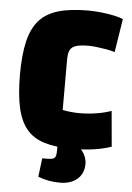

<svg xmlns="http://www.w3.org/2000/svg" viewBox="-56 -682 623 904"><g transform="rotate(5 255.0 -230.5)"><path d="M490 -11Q452 2 408 8.5Q364 15 304 15Q226 15 173 -1.5Q120 -18 89 -55.5Q58 -93 44 -156Q30 -219 30 -312Q30 -405 45 -468.5Q60 -532 93.5 -569.5Q127 -607 183.5 -623.5Q240 -640 324 -640Q353 -640 385.5 -636.5Q418 -633 446.5 -627Q475 -621 490 -614L465 -456Q446 -462 422.5 -466Q399 -470 377 -472.5Q355 -475 339 -475Q285 -475 265 -460.5Q245 -446 245 -405V-163Q266 -159 285.5 -157Q305 -155 324 -155Q365 -155 405.5 -161.5Q446 -168 475 -179ZM262 179Q206 179 158 160L169 72H192Q219 72 227 64.5Q235 57 235 30V-21H295Q330 -8 352 20Q374 48 374 81Q374 126 343.5 152.5Q313 179 262 179Z"/></g></svg>

Font: Changa ExtraBold
Style: Regular
Weight: 800
Designer: Eduardo Rodriguez Tunni
Foundry: Eduardo Rodriguez Tunni
Version: Version 3.002; ttfautohint (v1.8.2)